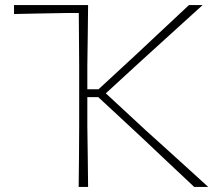

<svg xmlns="http://www.w3.org/2000/svg" viewBox="-20 -733 870 753"><path d="M288.5 0Q289.5 -61 289.8 -117Q290 -173 290.5 -238V-472Q290 -529.5 289.8 -579.8Q289.5 -630 289 -682H241Q177.5 -681 128.5 -680Q79.5 -679 35 -678V-713H325.5Q325 -652.5 324.2 -596.5Q323.5 -540.5 322.5 -475V-383H366.5L510 -515.5Q559.5 -562 608.2 -607.5Q657 -653 721 -713H774.5Q712 -656 652.5 -602.2Q593 -548.5 534.5 -495L395 -367L551 -222.5Q590 -187.5 634.5 -147.2Q679 -107 721.2 -68.5Q763.5 -30 796.5 0H741.5Q683 -55 632.2 -102.8Q581.5 -150.5 533.5 -196L365.5 -352H322.5V-238Q323.5 -173 324.2 -117Q325 -61 325.5 0Z"/></svg>

Font: Commissioner Loud Thin
Style: Regular
Weight: 100
Designer: Kostas Bartsokas
Foundry: Kostas Bartsokas
Version: Version 1.000; ttfautohint (v1.8.3)